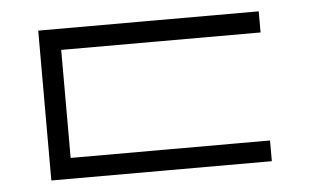

<svg xmlns="http://www.w3.org/2000/svg" viewBox="-36 -410 742 460"><g transform="rotate(-5 335.0 -180.0)"><path d="M70.3 -179.7Q70.3 -240.2 70.3 -360.4Q159.2 -360.4 335.9 -360.4Q423.8 -360.4 600.6 -360.4Q600.6 -351.6 600.6 -335Q600.6 -327.1 600.6 -309.6Q520.5 -309.6 360.4 -309.6Q280.3 -309.6 121.1 -309.6Q121.1 -266.6 121.1 -179.7Q121.1 -136.7 121.1 -49.8Q200.2 -49.8 360.4 -49.8Q440.4 -49.8 600.6 -49.8Q600.6 -42 600.6 -25.4Q600.6 -16.6 600.6 0Q512.7 0 335.9 0Q247.1 0 70.3 0Q70.3 -44.9 70.3 -89.8Q70.3 -134.8 70.3 -179.7Z"/></g></svg>

Font: Tsing
Style: Bold
Weight: 400
Designer: iepn
Foundry: Jiangxue academy
Version: Version 1.0